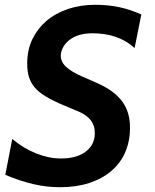

<svg xmlns="http://www.w3.org/2000/svg" viewBox="-20 -762 642 796"><path d="M229 14.2Q200.7 14.2 173.6 11Q146.5 7.8 118.7 1.5Q89.4 -5.4 61 -14.9Q32.7 -24.4 2 -37.1L30.8 -186Q54.7 -166 78.4 -151.6Q102.1 -137.2 129.9 -126Q155.8 -115.7 180.9 -110.4Q206.1 -105 233.9 -105Q298.3 -105 335.9 -133.8Q373 -162.1 373 -209.5Q373 -226.6 368.7 -239.7Q364.3 -252.9 356 -263.7Q338.9 -285.6 305.2 -299.8L247.1 -324.2Q199.2 -344.2 169.4 -362.3Q139.6 -380.4 123 -400.4Q108.9 -417.5 100.8 -440.7Q92.8 -463.9 92.8 -498.5Q92.8 -555.7 114.5 -599.9Q136.2 -644 171.4 -674.3Q209.5 -707 261.5 -724.6Q313.5 -742.2 376 -742.2Q399.4 -742.2 425.3 -739.7Q451.2 -737.3 474.1 -732.4Q497.1 -727.5 520.5 -719.7Q543.9 -711.9 565.9 -702.1L538.1 -563Q504.4 -593.8 460.4 -608.9Q438 -616.7 413.3 -620.4Q388.7 -624 365.2 -624Q331.5 -624 308.1 -616.7Q284.7 -609.4 268.1 -596.7Q250 -582.5 241 -564.7Q231.9 -546.9 231.9 -530.8Q231.9 -505.4 254.6 -484.4Q277.3 -463.4 321.8 -444.3L325.2 -442.9L381.8 -418Q418.5 -401.9 444.3 -382.8Q470.2 -363.8 486.3 -341.8Q502.9 -319.3 511 -292.2Q519 -265.1 519 -231Q519 -178.7 500 -132.8Q481 -86.9 440.9 -52.7Q402.8 -20.5 349.4 -3.2Q295.9 14.2 229 14.2Z"/></svg>

Font: Hack
Style: Bold Italic
Weight: 700
Italic angle: -11°
Monospace: yes
Designer: Christopher Simpkins
Foundry: Christopher Simpkins
Version: Version 2.017; ttfautohint (v1.4.1) -l 4 -r 80 -G 350 -x 0 -